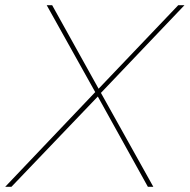

<svg xmlns="http://www.w3.org/2000/svg" viewBox="-47 -720 731 740"><path d="M-27 0 320 -365 133 -700H154L333 -378L640 -700H664L342 -362L544 0H523L330 -348L-3 0Z"/></svg>

Font: Montserrat Thin
Style: Italic
Weight: 100
Italic angle: -11.3°
Designer: Julieta Ulanovsky
Foundry: Julieta Ulanovsky
Version: Version 9.000; ttfautohint (v1.8.4.7-5d5b)